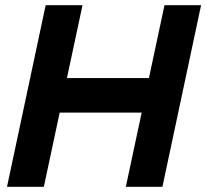

<svg xmlns="http://www.w3.org/2000/svg" viewBox="-20 -720 795 740"><path d="M7 0 156 -700H298L238 -419H554L614 -700H755L606 0H465L526 -286H210L149 0Z"/></svg>

Font: Red Hat Display
Style: Bold Italic
Weight: 700
Italic angle: -12°
Designer: Pentagram / MCKL
Foundry: Pentagram / MCKL
Version: Version 1.003; Red Hat Display Bold Italic